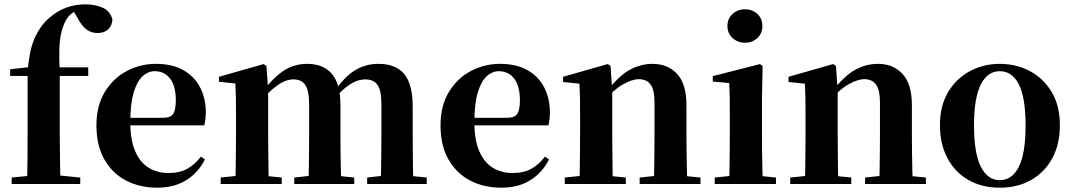

<svg xmlns="http://www.w3.org/2000/svg" viewBox="-20 -853 4970 890"><path d="M34 0V-30L146 -41H242L352 -30V0ZM105 0Q107 -59 107.5 -118.5Q108 -178 108 -236V-501H27V-532L160 -547L108 -519L109 -531Q117 -626 142.5 -680.5Q168 -735 205 -767Q245 -803 288 -818Q331 -833 376 -833Q420 -833 455.5 -817.5Q491 -802 501 -763Q500 -735 482 -717.5Q464 -700 432 -700Q404 -700 382 -715.5Q360 -731 340 -769L315 -811V-820H364V-812Q340 -809 321 -796.5Q302 -784 291 -768Q274 -741 265 -705Q256 -669 255 -622.5Q254 -576 257 -516V-236Q257 -178 258 -118.5Q259 -59 260 0ZM183 -501V-541H389V-501Z M710 17Q627 17 563.5 -16.5Q500 -50 463.5 -114.5Q427 -179 427 -272Q427 -363 466 -427Q505 -491 568 -524Q631 -557 703 -557Q779 -557 830.5 -527.5Q882 -498 908 -447Q934 -396 934 -333Q934 -299 927 -272H491V-307H737Q771 -307 783 -325.5Q795 -344 795 -388Q795 -454 768.5 -488.5Q742 -523 697 -523Q666 -523 640 -498.5Q614 -474 599 -422Q584 -370 584 -286Q584 -204 607 -151.5Q630 -99 670 -75Q710 -51 761 -51Q814 -51 849.5 -71.5Q885 -92 911 -127L930 -114Q898 -51 842 -17Q786 17 710 17Z M1003 0V-30L1108 -41H1179L1286 -30V0ZM1071 0Q1072 -26 1072.5 -68Q1073 -110 1073.5 -156Q1074 -202 1074 -236V-317Q1074 -366 1073.5 -397.5Q1073 -429 1071 -466L995 -474V-497L1202 -556L1215 -547L1223 -438V-435V-236Q1223 -202 1223.5 -156Q1224 -110 1224.5 -68Q1225 -26 1226 0ZM1344 0V-30L1445 -41H1517L1622 -30V0ZM1409 0Q1411 -26 1411.5 -67.5Q1412 -109 1412.5 -155Q1413 -201 1413 -236V-368Q1413 -432 1395.5 -458.5Q1378 -485 1341 -485Q1304 -485 1264.5 -456.5Q1225 -428 1188 -382L1184 -431H1201Q1244 -491 1293 -524Q1342 -557 1404 -557Q1479 -557 1518.5 -510.5Q1558 -464 1558 -365V-236Q1558 -201 1558.5 -155Q1559 -109 1560 -67.5Q1561 -26 1562 0ZM1682 0V-30L1778 -41H1852L1958 -30V0ZM1745 0Q1746 -26 1746.5 -67.5Q1747 -109 1747.5 -155Q1748 -201 1748 -236V-368Q1748 -435 1729.5 -460Q1711 -485 1674 -485Q1637 -485 1599.5 -460Q1562 -435 1521 -384L1515 -439H1537Q1582 -502 1629.5 -529.5Q1677 -557 1734 -557Q1815 -557 1854 -509.5Q1893 -462 1893 -360V-236Q1893 -201 1893.5 -155Q1894 -109 1894.5 -67.5Q1895 -26 1896 0Z M2305 17Q2222 17 2158.5 -16.5Q2095 -50 2058.5 -114.5Q2022 -179 2022 -272Q2022 -363 2061 -427Q2100 -491 2163 -524Q2226 -557 2298 -557Q2374 -557 2425.5 -527.5Q2477 -498 2503 -447Q2529 -396 2529 -333Q2529 -299 2522 -272H2086V-307H2332Q2366 -307 2378 -325.5Q2390 -344 2390 -388Q2390 -454 2363.5 -488.5Q2337 -523 2292 -523Q2261 -523 2235 -498.5Q2209 -474 2194 -422Q2179 -370 2179 -286Q2179 -204 2202 -151.5Q2225 -99 2265 -75Q2305 -51 2356 -51Q2409 -51 2444.5 -71.5Q2480 -92 2506 -127L2525 -114Q2493 -51 2437 -17Q2381 17 2305 17Z M2598 0V-30L2703 -41H2774L2881 -30V0ZM2666 0Q2667 -26 2667.5 -68Q2668 -110 2668.5 -156Q2669 -202 2669 -236V-316Q2669 -365 2668.5 -397Q2668 -429 2666 -465L2590 -473V-497L2797 -556L2810 -547L2818 -435V-432V-236Q2818 -202 2818.5 -156Q2819 -110 2819.5 -68Q2820 -26 2821 0ZM2945 0V-30L3048 -41H3118L3227 -30V0ZM3011 0Q3012 -26 3012.5 -67.5Q3013 -109 3013.5 -155Q3014 -201 3014 -236V-376Q3014 -437 2995.5 -461.5Q2977 -486 2941 -486Q2911 -486 2868 -462Q2825 -438 2782 -386L2778 -431H2794Q2851 -504 2901 -530.5Q2951 -557 3005 -557Q3075 -557 3118.5 -510.5Q3162 -464 3162 -365V-236Q3162 -201 3162.5 -155Q3163 -109 3164 -67.5Q3165 -26 3166 0Z M3293 0V-30L3399 -41H3469L3577 -30V0ZM3360 0Q3361 -26 3361.5 -68Q3362 -110 3362.5 -156Q3363 -202 3363 -236V-313Q3363 -363 3362.5 -398Q3362 -433 3360 -468L3284 -475V-500L3503 -556L3515 -547L3512 -390V-236Q3512 -202 3512.5 -156Q3513 -110 3514 -68Q3515 -26 3516 0ZM3433 -655Q3400 -655 3376 -676.5Q3352 -698 3352 -733Q3352 -767 3376 -788.5Q3400 -810 3433 -810Q3467 -810 3490.5 -788.5Q3514 -767 3514 -733Q3514 -698 3490.5 -676.5Q3467 -655 3433 -655Z M3643 0V-30L3748 -41H3819L3926 -30V0ZM3711 0Q3712 -26 3712.5 -68Q3713 -110 3713.5 -156Q3714 -202 3714 -236V-316Q3714 -365 3713.5 -397Q3713 -429 3711 -465L3635 -473V-497L3842 -556L3855 -547L3863 -435V-432V-236Q3863 -202 3863.5 -156Q3864 -110 3864.5 -68Q3865 -26 3866 0ZM3990 0V-30L4093 -41H4163L4272 -30V0ZM4056 0Q4057 -26 4057.5 -67.5Q4058 -109 4058.5 -155Q4059 -201 4059 -236V-376Q4059 -437 4040.5 -461.5Q4022 -486 3986 -486Q3956 -486 3913 -462Q3870 -438 3827 -386L3823 -431H3839Q3896 -504 3946 -530.5Q3996 -557 4050 -557Q4120 -557 4163.5 -510.5Q4207 -464 4207 -365V-236Q4207 -201 4207.5 -155Q4208 -109 4209 -67.5Q4210 -26 4211 0Z M4614 17Q4532 17 4469.5 -18.5Q4407 -54 4372 -119.5Q4337 -185 4337 -273Q4337 -362 4374.5 -425.5Q4412 -489 4475.5 -523Q4539 -557 4614 -557Q4691 -557 4754 -523.5Q4817 -490 4855 -426.5Q4893 -363 4893 -273Q4893 -184 4857.5 -119Q4822 -54 4759.5 -18.5Q4697 17 4614 17ZM4614 -18Q4672 -18 4703 -80.5Q4734 -143 4734 -271Q4734 -400 4703 -461.5Q4672 -523 4614 -523Q4558 -523 4526.5 -461.5Q4495 -400 4495 -271Q4495 -143 4526.5 -80.5Q4558 -18 4614 -18Z"/></svg>

Font: Noto Serif JP ExtraLight ExtraBold
Style: Regular
Weight: 800
Version: Version 2.003-H1;hotconv 1.1.1;makeotfexe 2.6.0